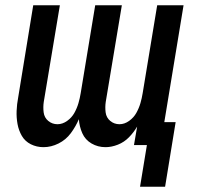

<svg xmlns="http://www.w3.org/2000/svg" viewBox="-20 -550 760 728"><path d="M511 158H606L646 -87H603L676 -530H576L521 -197Q518 -178 512.5 -159Q507 -140 497 -122Q487 -104 469.5 -91.5Q452 -79 433 -79Q413 -79 398 -91.5Q383 -104 380.5 -124Q378 -144 381 -164L442 -530H341L286 -197Q283 -178 277.5 -159Q272 -140 262 -122Q252 -104 234.5 -91.5Q217 -79 198 -79Q178 -79 163 -91.5Q148 -104 145.5 -124Q143 -144 146 -164L207 -530H106L49 -181Q44 -155 43 -129.5Q42 -104 46.5 -79.5Q51 -55 63 -34.5Q75 -14 97 -3Q119 8 145 8Q174 8 202 -6Q230 -20 248.5 -45Q267 -70 279 -98Q281 -70 292 -45Q303 -20 327 -6Q351 8 380 8Q403 8 427 -1.5Q451 -11 469 -29.5Q487 -48 500 -70L488 0H537Z"/></svg>

Font: Iosevka Sparkle Medium
Style: Italic
Weight: 500
Italic angle: -9°
Designer: Belleve Invis
Foundry: Belleve Invis
Version: Version 4.5.0; ttfautohint (v1.8.3)